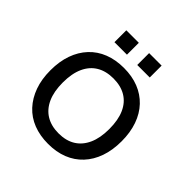

<svg xmlns="http://www.w3.org/2000/svg" viewBox="-229 -1093 1292 1292"><g transform="rotate(45 417.0 -447.5)"><path d="M417 9Q339 9 276.5 -15.5Q214 -40 170 -87.5Q126 -135 102 -201.5Q78 -268 78 -353Q78 -437 101.5 -503.5Q125 -570 169.5 -617.5Q214 -665 276.5 -689.5Q339 -714 417 -714Q495 -714 557 -689.5Q619 -665 663.5 -618Q708 -571 731.5 -504Q755 -437 755 -354Q755 -269 731.5 -202Q708 -135 663.5 -87.5Q619 -40 557 -15.5Q495 9 417 9ZM417 -91Q487 -91 536 -121Q585 -151 611.5 -209.5Q638 -268 638 -353Q638 -439 612 -497Q586 -555 536.5 -584.5Q487 -614 417 -614Q347 -614 297.5 -584.5Q248 -555 221.5 -497Q195 -439 195 -353Q195 -268 221.5 -209.5Q248 -151 297.5 -121Q347 -91 417 -91ZM466 -791V-904H585V-791ZM249 -791V-904H368V-791Z"/></g></svg>

Font: Nunito Sans 6pt SemiBold
Style: Regular
Weight: 600
Version: Version 3.101;gftools[0.9.27]